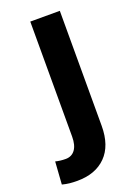

<svg xmlns="http://www.w3.org/2000/svg" viewBox="-186 -587 610 859"><g transform="rotate(-20 119.0 -157.0)"><path d="M73.7 -528.3H214.4V19Q214.4 113.3 164.8 163.3Q115.2 213.4 28.3 213.4Q9.3 213.4 -7.6 211.7Q-24.4 210 -43 205.1L-35.6 97.7Q-13.7 103.5 12.7 103.5Q41.5 103.5 57.6 81.8Q73.7 60.1 73.7 19Z"/></g></svg>

Font: Vazirmatn UI FD
Style: Bold
Weight: 700
Designer: Saber Rastikerdar
Foundry: Saber Rastikerdar
Version: Version 33.003